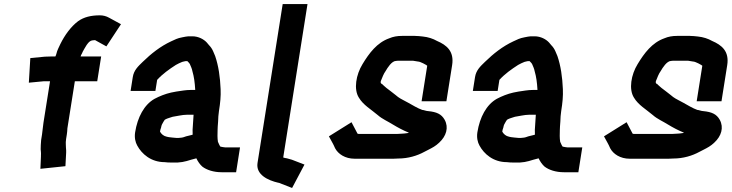

<svg xmlns="http://www.w3.org/2000/svg" viewBox="-20 -795 3628 952"><path d="M188.3 -128C186.4 -116 186.4 -116 184 -101C182.3 -83.6 181.9 -68.3 181.7 -55C182.4 -49.9 184 -31.8 183 -25L183 -19L180.3 42L304.4 29L308 -38C308.4 -44.7 308.1 -53 307 -63C306.6 -73 306.6 -73 306.4 -78C306 -86.6 305.9 -94.3 307.8 -106C309.7 -118 309.7 -118 311.3 -128C312.8 -137.3 313.7 -147.7 314.2 -159L351.1 -392H462.1L481.6 -515H379.6C380.6 -517 381.1 -518.7 381.4 -520L381.5 -521C385.1 -527 388.1 -533 390.4 -539L398.7 -554C404.2 -563 404.2 -563 409.6 -572C418.5 -583.4 423.3 -592.4 439.2 -595C443.2 -595 447.3 -595.3 451.4 -596L507.5 -565L579.9 -675L521 -707C506.9 -715 491.5 -719 474.9 -719C431.2 -719 395.9 -710.3 367.3 -690C331.6 -663.1 300.9 -620.7 279.4 -577C272.9 -562.4 263.4 -545.8 259.8 -529C259 -524.1 256.4 -519.6 254.6 -515H234.6C222.6 -515 211.8 -514.7 202.4 -514L130.3 -507L123 -385C147.4 -387.3 171.6 -389.8 196.1 -392H228.1C217.3 -323.7 206.4 -255.3 195.6 -187C192.2 -165.5 191.3 -146.9 188.3 -128Z M750.5 -344 759.2 -399C785.6 -428.1 819 -451.8 851.9 -473C859.5 -477 859.5 -477 867.2 -481C872.9 -483.7 878.3 -486 883.3 -488C886.7 -489.6 898.4 -491.2 900.9 -492H908.9C913.5 -486.5 918.3 -483.4 921.5 -477C925.9 -466.1 931.7 -455.4 934 -442C942.2 -414.2 945.9 -384.8 947.8 -352C947.5 -350.7 947.7 -349.7 948.3 -349H925.3C899.2 -349 878.8 -344.2 854 -341C838.5 -338 838.5 -338 828.2 -336C799.9 -329.7 770.5 -317.9 746.3 -305C694.7 -275.9 661.9 -213.8 650 -139C645.9 -113 651.1 -89.5 660.6 -73C682.6 -32.3 728.2 9 796.6 9C805 10.3 817.3 11 833.3 11C874.4 12.6 896.3 6.9 927.5 -3L953.6 -10C960.9 5.7 971.8 21.1 983.1 31C1004.5 47.6 1039.1 59 1078.7 59H1150.7L1170.1 -64H1098.1C1091.7 -64 1079.6 -66.8 1072.8 -68C1068 -73.7 1063.9 -85.4 1060.6 -92C1057.5 -109.5 1058.3 -131.9 1058.9 -151L1059.6 -168C1059.6 -172 1060.2 -180 1061.4 -192C1063 -217.5 1061.9 -220.1 1065.6 -244C1072.3 -285.9 1075.4 -317.8 1073.9 -353C1071.4 -413.1 1063.5 -468.4 1046.9 -517L1036.7 -541C1031.8 -552.3 1025.1 -562.3 1016.4 -571C1010.5 -578 1010.5 -578 1005.5 -584C990.6 -600.4 964.1 -615 933.4 -615H914.4C906.3 -614.3 896 -612.7 883.6 -610C859.2 -605.5 847.7 -598.9 828.4 -590C774.8 -565.1 729.1 -528.6 687.9 -488.5C665 -466.3 643.8 -447 638.4 -413L627.5 -344ZM939.8 -226C938.9 -207.8 936 -169.4 934.9 -151L935.2 -134C934.9 -132 934.9 -129.7 935.1 -127L902.8 -119C895.8 -116.2 883.5 -112 874.7 -112C871.3 -111.3 864.9 -111 855.6 -111C844.4 -111.7 837.1 -112.3 833.9 -113C831.2 -113 825.7 -113.7 817.2 -115C812.4 -116 812.4 -116 807.5 -117C791 -120.4 780.7 -129.8 773.5 -142C774.1 -146 774.1 -146 774.9 -151C776.1 -154.3 777.4 -158.3 778.8 -163C780.7 -174.7 783.8 -180.3 790.3 -191C794.2 -197 794.2 -197 796.8 -201C803.8 -205.7 816.1 -209.9 823.6 -212C829.9 -214 829.9 -214 836.2 -216C856.5 -218.8 883.7 -226 905.8 -226Z M1381.7 -775 1256.9 13C1247.7 71.1 1308.9 99.4 1359.4 111C1364.1 111 1370.4 114.5 1374.6 116L1428.3 137L1489.7 21L1427.5 -3C1419.2 -5.7 1410.9 -8 1402.6 -10C1401.4 -10.2 1384 -12.6 1384.4 -15L1504.7 -775Z M2073.6 -250C2049.8 -258.4 2025.1 -274.1 2005.1 -285C1989.2 -294.5 1968.1 -303.3 1953.7 -314L1941.3 -324C1933.9 -330.5 1904.2 -352.3 1895.9 -359C1889 -365.8 1880.6 -371.2 1874 -379H1872C1869.3 -380.5 1867.9 -383.4 1867.3 -387C1867.8 -390 1867.8 -390 1868.2 -393C1875.9 -411.7 1881.7 -428.6 1892.2 -443C1901.2 -458.4 1922.2 -493 1944.1 -493C1948.2 -493.7 1951.6 -494 1954.2 -494H2027.2C2034.3 -492.8 2045 -491.4 2051.6 -490C2059.1 -490 2070.8 -484.5 2078.2 -481C2087.4 -476 2087.4 -476 2092.9 -473C2095.6 -471 2095.6 -471 2098.3 -469L2070.4 -293H2193.4L2221.8 -472C2232.8 -541.4 2193.9 -571.9 2146.8 -592C2127.5 -603.2 2102.8 -611.3 2076.2 -614L2056.6 -616C2050 -616.7 2043.4 -617 2036.7 -617H1973.7C1949.8 -617 1929.3 -613.5 1909.8 -605C1849.2 -583.6 1810.3 -531.3 1777.5 -477C1745.1 -424.6 1733 -352 1759.3 -311C1781.1 -274.1 1819.6 -252.8 1853.5 -224C1874.9 -205 1903.6 -193 1929 -177C1951.6 -163.3 1979.2 -148.3 2007.7 -137C2004.9 -136.3 2002.5 -135.7 2000.4 -135L1984.1 -133C1978.6 -132.3 1973.6 -132 1968.9 -132C1962.8 -131.3 1956.7 -131 1950.7 -131H1757.7C1756.4 -131 1755.1 -131.3 1753.9 -132H1752.9L1722.9 -189L1610.8 -119C1620.9 -99.2 1632.9 -81 1641.5 -60C1656.5 -31.5 1691.2 -8 1738.3 -8H1931.3C1938.6 -8 1946.3 -8.3 1954.4 -9C2003.5 -9 2048.5 -22.7 2083.7 -42L2103.2 -52C2124 -62.6 2140.1 -70.9 2157.9 -88C2192.7 -120.2 2205.8 -162.5 2184.8 -201C2168.7 -229.8 2144.5 -239.8 2103.6 -244C2093.8 -244 2080.5 -250 2073.6 -250Z M2447.5 -344 2456.2 -399C2482.6 -428.1 2516 -451.8 2548.9 -473C2556.5 -477 2556.5 -477 2564.2 -481C2569.9 -483.7 2575.3 -486 2580.3 -488C2583.7 -489.6 2595.4 -491.2 2597.9 -492H2605.9C2610.5 -486.5 2615.3 -483.4 2618.5 -477C2622.9 -466.1 2628.7 -455.4 2631 -442C2639.2 -414.2 2642.9 -384.8 2644.8 -352C2644.5 -350.7 2644.7 -349.7 2645.3 -349H2622.3C2596.2 -349 2575.8 -344.2 2551 -341C2535.5 -338 2535.5 -338 2525.2 -336C2496.9 -329.7 2467.5 -317.9 2443.3 -305C2391.7 -275.9 2358.9 -213.8 2347 -139C2342.9 -113 2348.1 -89.5 2357.6 -73C2379.6 -32.3 2425.2 9 2493.6 9C2502 10.3 2514.3 11 2530.3 11C2571.4 12.6 2593.3 6.9 2624.5 -3L2650.6 -10C2657.9 5.7 2668.8 21.1 2680.1 31C2701.5 47.6 2736.1 59 2775.7 59H2847.7L2867.1 -64H2795.1C2788.7 -64 2776.6 -66.8 2769.8 -68C2765 -73.7 2760.9 -85.4 2757.6 -92C2754.5 -109.5 2755.3 -131.9 2755.9 -151L2756.6 -168C2756.6 -172 2757.2 -180 2758.4 -192C2760 -217.5 2758.9 -220.1 2762.6 -244C2769.3 -285.9 2772.4 -317.8 2770.9 -353C2768.4 -413.1 2760.5 -468.4 2743.9 -517L2733.7 -541C2728.8 -552.3 2722.1 -562.3 2713.4 -571C2707.5 -578 2707.5 -578 2702.5 -584C2687.6 -600.4 2661.1 -615 2630.4 -615H2611.4C2603.3 -614.3 2593 -612.7 2580.6 -610C2556.2 -605.5 2544.7 -598.9 2525.4 -590C2471.8 -565.1 2426.1 -528.6 2384.9 -488.5C2362 -466.3 2340.8 -447 2335.4 -413L2324.5 -344ZM2636.8 -226C2635.9 -207.8 2633 -169.4 2631.9 -151L2632.2 -134C2631.9 -132 2631.9 -129.7 2632.1 -127L2599.8 -119C2592.8 -116.2 2580.5 -112 2571.7 -112C2568.3 -111.3 2561.9 -111 2552.6 -111C2541.4 -111.7 2534.1 -112.3 2530.9 -113C2528.2 -113 2522.7 -113.7 2514.2 -115C2509.4 -116 2509.4 -116 2504.5 -117C2488 -120.4 2477.7 -129.8 2470.5 -142C2471.1 -146 2471.1 -146 2471.9 -151C2473.1 -154.3 2474.4 -158.3 2475.8 -163C2477.7 -174.7 2480.8 -180.3 2487.3 -191C2491.2 -197 2491.2 -197 2493.8 -201C2500.8 -205.7 2513.1 -209.9 2520.6 -212C2526.9 -214 2526.9 -214 2533.2 -216C2553.5 -218.8 2580.7 -226 2602.8 -226Z M3437.6 -250C3413.8 -258.4 3389.1 -274.1 3369.1 -285C3353.2 -294.5 3332.1 -303.3 3317.7 -314L3305.3 -324C3297.9 -330.5 3268.2 -352.3 3259.9 -359C3253 -365.8 3244.6 -371.2 3238 -379H3236C3233.3 -380.5 3231.9 -383.4 3231.3 -387C3231.8 -390 3231.8 -390 3232.2 -393C3239.9 -411.7 3245.7 -428.6 3256.2 -443C3265.2 -458.4 3286.2 -493 3308.1 -493C3312.2 -493.7 3315.6 -494 3318.2 -494H3391.2C3398.3 -492.8 3409 -491.4 3415.6 -490C3423.1 -490 3434.8 -484.5 3442.2 -481C3451.4 -476 3451.4 -476 3456.9 -473C3459.6 -471 3459.6 -471 3462.3 -469L3434.4 -293H3557.4L3585.8 -472C3596.8 -541.4 3557.9 -571.9 3510.8 -592C3491.5 -603.2 3466.8 -611.3 3440.2 -614L3420.6 -616C3414 -616.7 3407.4 -617 3400.7 -617H3337.7C3313.8 -617 3293.3 -613.5 3273.8 -605C3213.2 -583.6 3174.3 -531.3 3141.5 -477C3109.1 -424.6 3097 -352 3123.3 -311C3145.1 -274.1 3183.6 -252.8 3217.5 -224C3238.9 -205 3267.6 -193 3293 -177C3315.6 -163.3 3343.2 -148.3 3371.7 -137C3368.9 -136.3 3366.5 -135.7 3364.4 -135L3348.1 -133C3342.6 -132.3 3337.6 -132 3332.9 -132C3326.8 -131.3 3320.7 -131 3314.7 -131H3121.7C3120.4 -131 3119.1 -131.3 3117.9 -132H3116.9L3086.9 -189L2974.8 -119C2984.9 -99.2 2996.9 -81 3005.5 -60C3020.5 -31.5 3055.2 -8 3102.3 -8H3295.3C3302.6 -8 3310.3 -8.3 3318.4 -9C3367.5 -9 3412.5 -22.7 3447.7 -42L3467.2 -52C3488 -62.6 3504.1 -70.9 3521.9 -88C3556.7 -120.2 3569.8 -162.5 3548.8 -201C3532.7 -229.8 3508.5 -239.8 3467.6 -244C3457.8 -244 3444.5 -250 3437.6 -250Z"/></svg>

Font: Tape
Style: It
Weight: 500
Foundry: Cannot Into Space Fonts
Version: Version 0.97